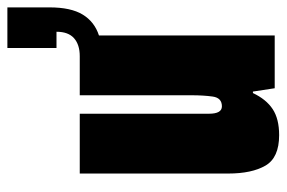

<svg xmlns="http://www.w3.org/2000/svg" viewBox="-148 -616 776 520"><g transform="rotate(-90 240.0 -356.0)"><path d="M134 12Q73 12 51.5 -25Q30 -62 30 -126V-528H192V-178Q192 -143 212 -143Q235 -143 238.5 -168Q242 -193 242 -226V-528H348Q379 -528 396.5 -543.5Q414 -559 414 -591H370V-724H480V-610Q480 -552 460.5 -520Q441 -488 404 -476V0H261L252 -59H248Q231 -23 204.5 -5.5Q178 12 134 12Z"/></g></svg>

Font: Archivo ExtraCondensed Black
Style: Regular
Weight: 900
Width: 2
Designer: Hector Gatti
Foundry: Omnibus-Type
Version: Version 2.001; ttfautohint (v1.8.3)